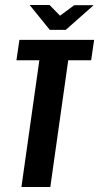

<svg xmlns="http://www.w3.org/2000/svg" viewBox="-20 -751 398 771"><path d="M66 0 138 -509H46L58 -591H358L346 -509H254L182 0ZM180 -631 99 -731H179L221 -688L278 -730H356L244 -631Z"/></svg>

Font: Alumni Sans Thin
Style: Bold Italic
Weight: 700
Italic angle: -8°
Version: Version 1.016